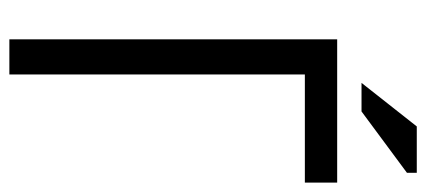

<svg xmlns="http://www.w3.org/2000/svg" viewBox="-270 -640 910 410"><g transform="rotate(90 185.0 -435.0)"><path d="M370 -631H139V0H64V-700H370ZM250 -870H349V-849L218 -752H157Z"/></g></svg>

Font: PT Sans Narrow
Style: Regular
Weight: 400
Width: 3
Designer: A.Korolkova, O.Umpeleva, V.Yefimov
Foundry: ParaType Ltd
Version: Version 2.003W OFL